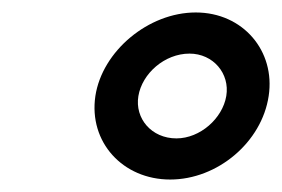

<svg xmlns="http://www.w3.org/2000/svg" viewBox="-20 -788 452 308"><path d="M133 -634C122 -560 177 -500 253 -500C329 -500 400 -560 411 -634C422 -706 370 -768 294 -768C218 -768 144 -706 133 -634ZM202 -634C208 -670 244 -702 284 -702C322 -702 349 -670 343 -634C337 -598 301 -566 263 -566C223 -566 196 -598 202 -634Z"/></svg>

Font: Ampere
Style: SCIta
Weight: 400
Version: Version 1